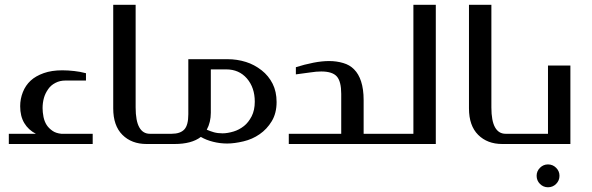

<svg xmlns="http://www.w3.org/2000/svg" viewBox="-20 -606 2490 808"><path d="M130.9 -43Q99.1 -59.6 82 -88.4Q64.9 -117.2 64.9 -159.2Q64.9 -189.9 76.2 -218.3Q87.4 -246.6 108.9 -266.6Q129.9 -286.1 164.1 -298.3Q197.3 -310.1 242.2 -310.1Q266.1 -310.1 292.5 -307.1Q315.9 -304.7 341.8 -297.9V-267.1H255.9Q231.9 -267.1 213.4 -257.3Q194.3 -247.6 183.1 -231.4Q170.4 -213.4 165 -194.3Q159.2 -173.8 159.2 -150.9Q159.2 -134.3 163.1 -113.8Q167 -94.7 176.3 -80.1Q185.1 -66.4 201.2 -55.2Q215.3 -45.4 237.8 -43H370.1V0H17.1V-43Z M550.8 -585.9V-153.8Q550.8 -97.2 566.4 -69.8Q581.5 -43 610.8 -43H635.7Q648.9 -43 648.9 -29.8V-13.2Q648.9 0 635.7 0H596.7Q533.7 0 495.1 -38.6Q456.5 -77.1 456.5 -149.9V-585.9Z M630.4 0Q620.1 0 620.1 -9.8V-33.2Q620.1 -43 630.4 -43H702.1Q738.8 -43 755.9 -61.5Q772.5 -79.6 772.5 -125V-356.9H937.5Q978 -356.9 1015.1 -345.2Q1049.8 -334.5 1081.1 -310.1Q1110.4 -287.1 1127.4 -253.4Q1144 -220.2 1144 -176.8Q1144 -129.4 1123.5 -95.7Q1103.5 -62.5 1072.3 -41Q1042 -20 1004.9 -11.2Q966.3 -2 936 -2Q905.8 -2 877 -9.3Q847.7 -16.6 825.2 -29.8Q786.6 0 714.4 0ZM867.2 -131.8Q867.2 -91.3 850.1 -60.1Q866.7 -53.2 880.4 -49.3Q896.5 -44.9 916.5 -44.9Q937.5 -44.9 963.4 -52.7Q986.3 -59.6 1006.8 -75.7Q1025.4 -90.3 1039.1 -116.7Q1052.2 -142.6 1052.2 -178.2Q1052.2 -237.3 1019 -275.9Q985.8 -314 932.1 -314H867.2Z M1365.2 -349.1Q1396.5 -349.1 1424.3 -340.8Q1451.7 -333 1470.2 -314Q1489.3 -294.9 1499.5 -263.7Q1510.3 -230.5 1510.3 -185.1V-43H1567.4Q1579.1 -43 1579.1 -29.8V-11.2Q1579.1 0 1567.4 0H1195.3V-43H1416V-210.9Q1416 -262.7 1397.9 -283.7Q1379.4 -305.2 1332 -305.2Q1311.5 -305.2 1286.6 -301.3Q1285.6 -301.3 1225.1 -293V-323.2Q1260.3 -334.5 1299.8 -342.3Q1335 -349.1 1365.2 -349.1Z M1814 -585.9V0H1564Q1554.7 0 1552.7 -3.4Q1550.8 -6.8 1550.8 -14.2V-27.8Q1550.8 -36.1 1552.7 -39.6Q1554.7 -43 1564 -43H1719.7V-585.9Z M2047.9 -585.9V-153.8Q2047.9 -97.2 2063.5 -69.8Q2078.6 -43 2107.9 -43H2132.8Q2146 -43 2146 -29.8V-13.2Q2146 0 2132.8 0H2093.8Q2030.8 0 1992.2 -38.6Q1953.6 -77.1 1953.6 -149.9V-585.9Z M2380.4 -330.1V0H2130.4Q2121.6 0 2119.1 -3.9Q2117.2 -7.3 2117.2 -14.2V-28.8Q2117.2 -37.6 2119.1 -40Q2121.6 -43 2130.4 -43H2286.1V-330.1ZM2238.3 133.8Q2238.3 114.3 2252.4 100.1Q2266.6 85.9 2286.1 85.9Q2306.2 85.9 2320.3 100.1Q2334.5 114.3 2334.5 133.8Q2334.5 153.8 2320.3 168Q2306.2 182.1 2286.1 182.1Q2266.6 182.1 2252.4 168Q2238.3 153.8 2238.3 133.8Z"/></svg>

Font: SimahzazaarabicW05-Regular
Style: Regular
Weight: 400
Designer: Ahmed zaza
Foundry: Ahmed zaza
Version: Version 1.001